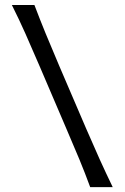

<svg xmlns="http://www.w3.org/2000/svg" viewBox="-20 -770 513 790"><path d="M351.1 0Q329.6 -58.6 306.9 -113.5Q284.2 -168.5 253.4 -239.7L142.6 -498.5Q109.9 -574.7 84.5 -631.8Q59.1 -689 28.8 -749.5H121.6Q144.5 -689 168 -631.8Q191.4 -574.7 223.1 -500.5L335 -239.7Q365.7 -168.5 390.6 -113.5Q415.5 -58.6 443.8 0Z"/></svg>

Font: Pinar-DS2-FD Regular
Style: Regular
Weight: 400
Designer: Amin Abedi
Version: Version 2.000